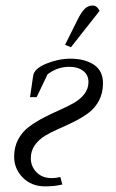

<svg xmlns="http://www.w3.org/2000/svg" viewBox="-20 -663 416 690"><path d="M30.8 -100.1Q30.8 -134.8 45.4 -162.1Q60.1 -189.5 83.7 -207Q107.4 -224.6 135.7 -239.5Q164.1 -254.4 192.6 -266.8Q221.2 -279.3 244.9 -292.7Q268.6 -306.2 283.2 -325.2Q297.9 -344.2 297.9 -368.2Q297.9 -394 278.8 -408.4Q259.8 -422.9 229 -422.9Q186.5 -422.9 150.9 -396L111.8 -314H87.9L99.1 -390.1Q102.5 -416.5 146.5 -434.3Q190.4 -452.1 232.9 -452.1Q284.7 -452.1 317.4 -430.4Q350.1 -408.7 350.1 -363.8Q350.1 -328.6 335.7 -301.5Q321.3 -274.4 298.6 -257.6Q275.9 -240.7 248.3 -226.8Q220.7 -212.9 192.9 -200.9Q165 -189 142.3 -175.3Q119.6 -161.6 105.2 -141.4Q90.8 -121.1 90.8 -94.2Q90.8 -64.9 111.3 -43.9Q131.8 -22.9 166 -22.9Q181.6 -22.9 196.8 -26.9L204.1 0Q176.3 6.8 142.1 6.8Q93.3 6.8 62 -24.7Q30.8 -56.2 30.8 -100.1ZM213.9 -502 259.8 -594.2Q273.4 -621.1 285.4 -632.1Q297.4 -643.1 313 -643.1Q328.6 -643.1 337.9 -624L234.9 -493.2Z"/></svg>

Font: Dihjauti S
Style: Italic
Weight: 400
Italic angle: -9°
Designer: T. Christopher White
Version: Version 3.0.0